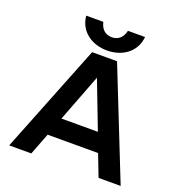

<svg xmlns="http://www.w3.org/2000/svg" viewBox="-155 -1027 1090 1159"><g transform="rotate(20 390.0 -447.5)"><path d="M32 0H174L228 -140H552L606 0H748L470 -700H310ZM201 -895C211 -792 297 -740 390 -740C483 -740 569 -792 579 -895H469C459 -849 430 -825 390 -825C350 -825 321 -849 311 -895ZM273 -260 390 -565 507 -260Z"/></g></svg>

Font: KT Kiyosuna Sans Bold
Style: Regular
Weight: 700
Designer: [Zen Kaku Gothic] Yoshimichi Ohira
Version: Version 1.010;Glyphs 3.1.2 (3151)